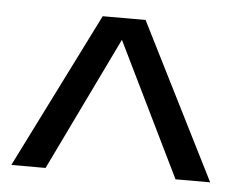

<svg xmlns="http://www.w3.org/2000/svg" viewBox="-36 -729 542 442"><g transform="rotate(5 234.5 -508.5)"><path d="M384.3 -328.6H464.4L283.7 -688H184.6L4.9 -328.6H84L233.4 -637.7Z"/></g></svg>

Font: Arimo
Style: Regular
Weight: 400
Designer: Steve Matteson
Foundry: Monotype Imaging Inc.
Version: Version 1.32